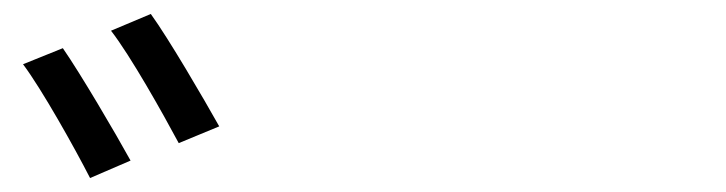

<svg xmlns="http://www.w3.org/2000/svg" viewBox="-20 -860 1040 275"><path d="M70 -791 13 -768C40 -732 87 -648 109 -605L167 -630C145 -670 95 -755 70 -791ZM196 -840 139 -816C167 -780 213 -698 236 -655L294 -679C271 -720 222 -804 196 -840Z"/></svg>

Font: Glow Sans SC Normal Book
Style: Regular
Weight: 500
Designer: Ryoko NISHIZUKA (kana, bopomofo & ideographs); Paul D. Hunt (Latin, Greek & Cyrillic); Sandoll Communications, Soo-young
Version: Version 0.93